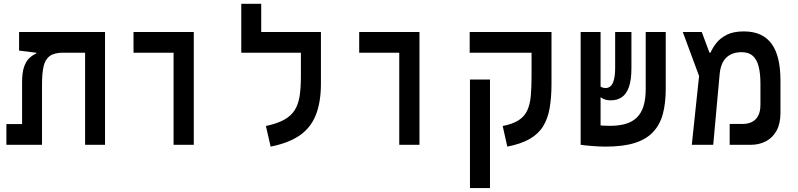

<svg xmlns="http://www.w3.org/2000/svg" viewBox="-20 -752 4142 997"><path d="M525.4 0H421.9V-585.9H525.4ZM168.9 -474.6V-510.3L309.1 -478.5Q261.2 -478.5 237.5 -460.4Q213.9 -442.4 206.1 -406.2Q198.2 -370.1 198.2 -315.9V0H94.7V-325.2Q94.7 -373 104.2 -402.3Q113.8 -431.6 130.6 -448.5Q147.5 -465.3 168.9 -474.6ZM524.9 -585.9V-478H168.9L79.1 -489.3V-585.9ZM173.3 -107.9V0H13.2V-107.9Z M881.3 0V-585.9H986.3V0ZM673.3 -478V-585.9H985.8V-478Z M1646.5 -585.9V-478H1232.9V-585.9ZM1336.4 -546.4H1232.9V-732.4H1336.4ZM1542.5 -585.9H1646.5V-318.4Q1646.5 -222.2 1620.4 -155.8Q1594.2 -89.4 1536.9 -49.3Q1479.5 -9.3 1385.3 9.3L1360.8 -97.7Q1419.9 -110.4 1455.8 -130.4Q1491.7 -150.4 1510.5 -180.4Q1529.3 -210.4 1535.9 -253.4Q1542.5 -296.4 1542.5 -356Z M2053.2 0V-585.9H2158.2V0ZM1845.2 -478V-585.9H2157.7V-478Z M2843.8 -585.9V-478H2418.9V-585.9ZM2524.4 224.6H2420.4V-338.9H2524.4ZM2740.2 -585.9H2843.8V-318.4Q2843.8 -246.1 2834.2 -190.9Q2824.7 -135.7 2800 -95.9Q2775.4 -56.2 2730.2 -30.3Q2685.1 -4.4 2614.3 9.3L2590.3 -97.7Q2642.6 -107.9 2672.9 -127.4Q2703.1 -147 2717.5 -177.7Q2731.9 -208.5 2736.1 -252.4Q2740.2 -296.4 2740.2 -356Z M3125.5 9.3Q3093.3 9.3 3056.2 6.3Q3019 3.4 2995.6 0L3018.6 -108.4Q3022.5 -106.9 3037.4 -105.5Q3052.2 -104 3072.5 -102.3Q3092.8 -100.6 3113 -99.6Q3133.3 -98.6 3147.5 -98.6Q3193.8 -98.6 3228.8 -108.9Q3263.7 -119.1 3286.9 -141.6Q3310.1 -164.1 3321.5 -200.7Q3333 -237.3 3333 -290.5V-585.9H3437V-290.5Q3437 -215.8 3421.9 -159.9Q3406.7 -104 3371.1 -66.2Q3335.4 -28.3 3275.6 -9.5Q3215.8 9.3 3125.5 9.3ZM3098.6 0.5 2995.1 -0.5V-585.9H3098.6ZM3151.9 -231Q3124.5 -231 3106.7 -241.9Q3088.9 -252.9 3075.7 -266.1L3093.8 -306.2Q3100.1 -300.3 3107.9 -297.6Q3115.7 -294.9 3126 -294.9Q3139.6 -294.9 3150.6 -304.7Q3161.6 -314.5 3168 -338.1Q3174.3 -361.8 3174.3 -402.3V-585.9H3258.8V-398.4Q3258.8 -336.9 3245.8 -300.3Q3232.9 -263.7 3209 -247.3Q3185.1 -231 3151.9 -231Z M3572.3 0 3620.1 -451.7 3663.6 -478.5H3669.4Q3679.7 -502.4 3699.2 -527.8Q3718.8 -553.2 3753.2 -571Q3787.6 -588.9 3842.3 -588.9Q3892.6 -588.9 3928.5 -572.3Q3964.4 -555.7 3987.5 -523.4Q4010.7 -491.2 4021.7 -443.4Q4032.7 -395.5 4032.7 -333V-165Q4032.7 -110.4 4012.5 -73.5Q3992.2 -36.6 3957 -18.3Q3921.9 0 3877.9 0H3769V-108.4H3837.4Q3862.8 -108.4 3883.5 -118.2Q3904.3 -127.9 3916.5 -149.9Q3928.7 -171.9 3928.7 -208.5V-317.4Q3928.7 -369.1 3919.7 -405.8Q3910.6 -442.4 3889.4 -461.7Q3868.2 -481 3831.1 -481Q3780.8 -481 3751.5 -452.9Q3722.2 -424.8 3716.8 -365.7L3683.6 0ZM3617.7 -336.9 3525.4 -585.9H3624L3665.5 -474.6Z"/></svg>

Font: Cascadia Code Medium
Style: Regular
Weight: 500
Monospace: yes
Designer: Aaron Bell
Foundry: Saja Typeworks
Version: Version 2407.024